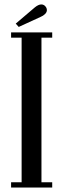

<svg xmlns="http://www.w3.org/2000/svg" viewBox="-20 -846 285 866"><path d="M30 0V-24H77.5V-676H30V-700H215.5V-676H167V-24H215.5V0ZM64.5 -724.5 51 -739.5 137.5 -813Q153.5 -826 166.5 -826Q180.5 -826 188.5 -812Q191.5 -806.5 191.5 -800.5Q191.5 -791 183.2 -782.8Q175 -774.5 162.5 -769.5Z"/></svg>

Font: Imbue 50pt Medium
Style: Regular
Weight: 500
Designer: Tyler Finck
Foundry: Etcetera Type Company
Version: Version 1.102; ttfautohint (v1.8.3)